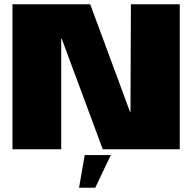

<svg xmlns="http://www.w3.org/2000/svg" viewBox="-20 -695 909 894"><path d="M38 0H265V-514.5H267.5L458.5 0H817V-675H589.5L587.5 -172.5H586L400 -675H38ZM348 179H423.5L496 27H374.5Z"/></svg>

Font: Anybody Thin Black
Style: Regular
Weight: 900
Version: Version 1.113;gftools[0.9.25]